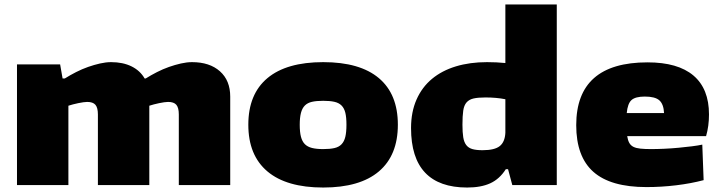

<svg xmlns="http://www.w3.org/2000/svg" viewBox="-20 -828 3223 859"><path d="M56 -540H249L260 -477H270Q294 -492 320.5 -505.5Q347 -519 374 -528.5Q401 -538 427.5 -544Q454 -550 477 -550Q530 -550 568.5 -531Q607 -512 627 -477H632Q656 -492 682.5 -505.5Q709 -519 736 -528.5Q763 -538 789.5 -544Q816 -550 839 -550Q918 -550 964 -509Q1010 -468 1010 -396V0H780V-316Q780 -346 769 -359Q758 -372 732 -372Q725 -372 714.5 -370.5Q704 -369 692 -366.5Q680 -364 668.5 -361Q657 -358 648 -355V0H418V-316Q418 -346 407 -359Q396 -372 370 -372Q363 -372 352.5 -370.5Q342 -369 330 -366.5Q318 -364 306.5 -361Q295 -358 286 -355V0H56Z M1426 11Q1262 11 1176.5 -61Q1091 -133 1091 -270Q1091 -407 1176.5 -478.5Q1262 -550 1426 -550Q1590 -550 1675 -478.5Q1760 -407 1760 -270Q1760 -133 1675 -61Q1590 11 1426 11ZM1426 -161Q1456 -161 1476 -165.5Q1496 -170 1508 -182.5Q1520 -195 1525 -216Q1530 -237 1530 -270Q1530 -303 1525 -323.5Q1520 -344 1508 -356Q1496 -368 1476 -372.5Q1456 -377 1426 -377Q1396 -377 1376 -372.5Q1356 -368 1344 -356Q1332 -344 1326.5 -323Q1321 -302 1321 -270Q1321 -237 1326.5 -216Q1332 -195 1344 -183Q1356 -171 1376 -166Q1396 -161 1426 -161Z M2070 11Q1945 11 1882 -55.5Q1819 -122 1819 -255Q1819 -327 1843.5 -382.5Q1868 -438 1912.5 -475Q1957 -512 2019.5 -531Q2082 -550 2159 -550Q2181 -550 2201 -549Q2221 -548 2241 -546V-808H2471V0H2272L2253 -71H2243Q2215 -27 2173.5 -8Q2132 11 2070 11ZM2139 -156Q2193 -156 2216 -174.5Q2239 -193 2241 -234V-384Q2201 -392 2152 -392Q2119 -392 2099 -387.5Q2079 -383 2067.5 -370Q2056 -357 2052.5 -333Q2049 -309 2049 -270Q2049 -236 2052.5 -214Q2056 -192 2066 -179Q2076 -166 2093.5 -161Q2111 -156 2139 -156Z M2872 9Q2712 9 2635 -59Q2558 -127 2558 -268Q2558 -549 2877 -549Q3013 -549 3082.5 -490Q3152 -431 3152 -316Q3152 -264 3139 -219H2786Q2789 -200 2795.5 -188.5Q2802 -177 2814 -171Q2826 -165 2845.5 -163Q2865 -161 2893 -161Q2920 -161 2952.5 -162.5Q2985 -164 3016.5 -167Q3048 -170 3076 -173.5Q3104 -177 3122 -181L3128 -22Q3071 -7 3005 1Q2939 9 2872 9ZM2865 -396Q2823 -396 2805.5 -380.5Q2788 -365 2784 -322H2951Q2949 -362 2930 -379Q2911 -396 2865 -396Z"/></svg>

Font: Encode Sans Wide
Style: Black
Weight: 900
Designer: Pablo Impallari, Andres Torresi
Foundry: Pablo Impallari, Andres Torresi
Version: Version 1.000; ttfautohint (v1.00) -l 8 -r 50 -G 200 -x 14 -